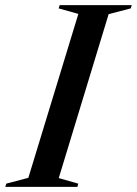

<svg xmlns="http://www.w3.org/2000/svg" viewBox="-58 -725 530 745"><path d="M246 -671 169.5 -692.5 173.5 -705H453L449.5 -692.5L363.5 -670L170 -34L245.5 -12.5L242.5 0H-37.5L-33.5 -12.5L52 -35Z"/></svg>

Font: Newsreader 60pt Medium
Style: Italic
Weight: 500
Italic angle: -17°
Designer: Hugues Gentile
Foundry: Production Type
Version: Version 1.003